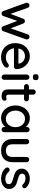

<svg xmlns="http://www.w3.org/2000/svg" viewBox="1431 -2174 753 3655"><g transform="rotate(90 1807.5 -346.5)"><path d="M683 -531Q702 -531 716.5 -516.5Q731 -502 731 -479Q731 -474 730 -469Q729 -464 727 -460L574 -32Q568 -15 553 -6.5Q538 2 522 0Q493 -2 479 -32L366 -332L389 -330L285 -32Q271 -2 242 0Q227 2 211.5 -6.5Q196 -15 190 -32L36 -460Q32 -469 32 -479Q32 -500 45.5 -515.5Q59 -531 82 -531Q98 -531 110.5 -523Q123 -515 128 -499L256 -138L233 -140L337 -413Q350 -444 383 -444Q401 -444 411 -436Q421 -428 427 -413L533 -139L506 -136L635 -499Q645 -531 683 -531Z M1073 10Q991 10 929.5 -24.5Q868 -59 834.5 -119.5Q801 -180 801 -258Q801 -346 836.5 -408.5Q872 -471 929.5 -504.5Q987 -538 1051 -538Q1099 -538 1143.5 -518.5Q1188 -499 1222 -464.5Q1256 -430 1276 -383.5Q1296 -337 1297 -282Q1296 -262 1281 -249Q1266 -236 1246 -236H858L834 -321H1210L1191 -303V-328Q1188 -363 1167 -389.5Q1146 -416 1115.5 -430.5Q1085 -445 1051 -445Q1021 -445 993 -435.5Q965 -426 944 -405Q923 -384 910 -349.5Q897 -315 897 -264Q897 -209 920 -168Q943 -127 982 -104.5Q1021 -82 1069 -82Q1105 -82 1129 -89.5Q1153 -97 1169 -108Q1185 -119 1197 -129Q1213 -138 1227 -138Q1245 -138 1257 -125.5Q1269 -113 1269 -96Q1269 -74 1247 -56Q1220 -30 1172.5 -10Q1125 10 1073 10Z M1499 -51Q1499 -29 1485 -14.5Q1471 0 1449 0Q1428 0 1413.5 -14.5Q1399 -29 1399 -51V-479Q1399 -501 1413.5 -515.5Q1428 -530 1449 -530Q1471 -530 1485 -515.5Q1499 -501 1499 -479ZM1448 -596Q1419 -596 1406 -606.5Q1393 -617 1393 -642V-658Q1393 -683 1407 -693Q1421 -703 1449 -703Q1479 -703 1492 -692.5Q1505 -682 1505 -658V-642Q1505 -616 1491.5 -606Q1478 -596 1448 -596Z M1627 -520H1862Q1882 -520 1895.5 -506.5Q1909 -493 1909 -473Q1909 -454 1895.5 -441Q1882 -428 1862 -428H1627Q1607 -428 1593.5 -441.5Q1580 -455 1580 -474Q1580 -494 1593.5 -507Q1607 -520 1627 -520ZM1732 -650Q1754 -650 1768 -635.5Q1782 -621 1782 -599V-135Q1782 -117 1788 -106Q1794 -95 1804.5 -91Q1815 -87 1826 -87Q1837 -87 1845.5 -91Q1854 -95 1866 -95Q1878 -95 1888 -84Q1898 -73 1898 -54Q1898 -30 1872 -15Q1846 0 1816 0Q1799 0 1776 -3Q1753 -6 1731.5 -18Q1710 -30 1696 -56.5Q1682 -83 1682 -131V-599Q1682 -621 1696.5 -635.5Q1711 -650 1732 -650Z M2447 -534Q2468 -534 2482.5 -519.5Q2497 -505 2497 -483V-51Q2497 -29 2482.5 -14.5Q2468 0 2447 0Q2425 0 2411 -14.5Q2397 -29 2397 -51V-123L2417 -120Q2417 -102 2402.5 -80Q2388 -58 2363 -37.5Q2338 -17 2304 -3.5Q2270 10 2231 10Q2162 10 2107 -25.5Q2052 -61 2020 -123Q1988 -185 1988 -264Q1988 -345 2020 -406.5Q2052 -468 2106.5 -503Q2161 -538 2228 -538Q2271 -538 2307.5 -524Q2344 -510 2371 -488Q2398 -466 2413 -441.5Q2428 -417 2428 -395L2397 -392V-483Q2397 -504 2411 -519Q2425 -534 2447 -534ZM2243 -82Q2290 -82 2325.5 -106Q2361 -130 2381 -171.5Q2401 -213 2401 -264Q2401 -316 2381 -357Q2361 -398 2325.5 -422Q2290 -446 2243 -446Q2197 -446 2161 -422Q2125 -398 2105 -357Q2085 -316 2085 -264Q2085 -213 2105 -171.5Q2125 -130 2160.5 -106Q2196 -82 2243 -82Z M3018 -526Q3039 -526 3053.5 -511.5Q3068 -497 3068 -475V-212Q3068 -108 3010 -49.5Q2952 9 2846 9Q2741 9 2683.5 -49.5Q2626 -108 2626 -212V-475Q2626 -497 2640 -511.5Q2654 -526 2676 -526Q2697 -526 2711.5 -511.5Q2726 -497 2726 -475V-212Q2726 -147 2756.5 -115Q2787 -83 2846 -83Q2906 -83 2937 -115Q2968 -147 2968 -212V-475Q2968 -497 2982 -511.5Q2996 -526 3018 -526Z M3176 -82Q3167 -96 3168 -114.5Q3169 -133 3189 -146Q3203 -155 3218.5 -153.5Q3234 -152 3248 -138Q3276 -107 3310.5 -89Q3345 -71 3394 -71Q3414 -72 3435 -77.5Q3456 -83 3471 -97.5Q3486 -112 3486 -140Q3486 -165 3470 -180Q3454 -195 3428 -204.5Q3402 -214 3372 -222Q3340 -231 3307.5 -242Q3275 -253 3249 -270.5Q3223 -288 3206.5 -316Q3190 -344 3190 -385Q3190 -432 3216.5 -466Q3243 -500 3285.5 -519Q3328 -538 3378 -538Q3407 -538 3439 -530.5Q3471 -523 3501 -507Q3531 -491 3553 -465Q3563 -452 3564.5 -434Q3566 -416 3548 -402Q3536 -392 3519 -393Q3502 -394 3491 -404Q3472 -428 3442 -441.5Q3412 -455 3374 -455Q3355 -455 3334.5 -449.5Q3314 -444 3300 -430Q3286 -416 3286 -389Q3286 -364 3302.5 -349Q3319 -334 3346 -324Q3373 -314 3405 -306Q3436 -298 3466.5 -287Q3497 -276 3521.5 -258.5Q3546 -241 3561.5 -213.5Q3577 -186 3577 -144Q3577 -95 3548.5 -60.5Q3520 -26 3476.5 -8Q3433 10 3385 10Q3328 10 3271.5 -10.5Q3215 -31 3176 -82Z"/></g></svg>

Font: Quicksand SemiBold
Style: Regular
Weight: 600
Designer: Andrew Paglinawan
Foundry: Andrew Paglinawan
Version: Version 3.004